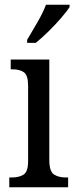

<svg xmlns="http://www.w3.org/2000/svg" viewBox="-20 -786 318 806"><path d="M19 0V-41H30Q60 -41 79 -53Q98 -65 98 -110V-425Q98 -470 80.5 -482.5Q63 -495 33 -495H25V-536H187V-115Q187 -67 206 -54Q225 -41 256 -41H266V0ZM94 -619Q115 -654 137.5 -693Q160 -732 173 -766H272V-756Q261 -739 237 -711Q213 -683 184 -654.5Q155 -626 130 -606H94Z"/></svg>

Font: Noto Serif Condensed
Style: Regular
Weight: 400
Width: 3
Designer: Monotype Design Team
Foundry: Monotype Imaging Inc.
Version: Version 2.013; ttfautohint (v1.8.4.7-5d5b)